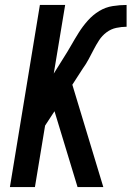

<svg xmlns="http://www.w3.org/2000/svg" viewBox="-20 -755 540 775"><path d="M20 0 141 -735H243L197 -458L237 -522Q253 -547 267.5 -572.5Q282 -598 298 -623.5Q314 -649 334.5 -672Q355 -695 380.5 -710.5Q406 -726 435 -730.5Q464 -735 491 -735V-647Q471 -647 449.5 -642.5Q428 -638 410 -624.5Q392 -611 380 -592.5Q368 -574 358 -554.5Q348 -535 337.5 -515.5Q327 -496 314 -478L272 -413L397 0H293L200 -306L162 -248L121 0Z"/></svg>

Font: Iosevka SS04 Semibold Oblique
Style: Regular
Weight: 600
Italic angle: -9°
Monospace: yes
Designer: Belleve Invis
Foundry: Belleve Invis
Version: Version 19.0.0; ttfautohint (v1.8.4)